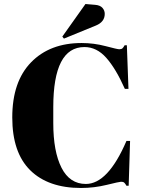

<svg xmlns="http://www.w3.org/2000/svg" viewBox="-20 -925 730 955"><path d="M400 -691Q245 -691 245 -392V-313Q245 -171 286 -90.5Q327 -10 407 -10Q517 -10 609 -224H627L620 -1H609Q603 -12 598 -16.5Q593 -21 582 -21Q574 -21 511 -5.5Q448 10 383 10Q220 10 130.5 -78Q41 -166 41 -341Q41 -519 134.5 -615Q228 -711 386 -711Q447 -711 505.5 -695.5Q564 -680 573 -680Q584 -680 589 -684.5Q594 -689 600 -700H611L619 -483H601Q556 -584 508.5 -637.5Q461 -691 400 -691ZM290 -743 405 -905 453 -901Q478 -899 489.5 -886Q501 -873 501 -856Q501 -816 457 -798L298 -733Z"/></svg>

Font: Abril Fatface
Style: Regular
Weight: 400
Designer: Veronika Burian, Jos Scaglione
Foundry: TypeTogether
Version: Version 1.001